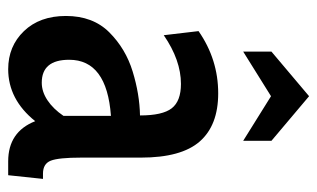

<svg xmlns="http://www.w3.org/2000/svg" viewBox="-173 -592 775 469"><g transform="rotate(90 214.5 -357.5)"><path d="M19 -131Q19 -197 59 -237Q99 -277 154.5 -294Q210 -311 262 -312Q262 -367 244.5 -389.5Q227 -412 185 -412Q127 -412 66 -370L56 -455Q125 -503 208 -503Q286 -503 325.5 -458Q365 -413 365 -314V-168Q365 -113 372.5 -94Q380 -75 404 -75H417L408 10H374Q302 10 276 -56Q223 10 149 10Q93 10 56 -28.5Q19 -67 19 -131ZM263 -125V-241Q126 -231 126 -139Q126 -72 182 -72Q204 -72 225 -86Q246 -100 263 -125ZM106 -633 215 -725 324 -633V-564L215 -632L106 -564Z"/></g></svg>

Font: Cabin Condensed Medium
Style: Regular
Weight: 500
Width: 3
Version: Version 2.001